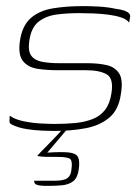

<svg xmlns="http://www.w3.org/2000/svg" viewBox="-20 -424 458 629"><path d="M157 5Q143 5 118.5 4Q94 3 68 -1Q42 -5 23 -14Q16 -17 13.5 -19.5Q11 -22 11 -28.5Q11 -35 12 -45Q28 -33 56.5 -27Q85 -21 113.5 -19.5Q142 -18 159 -18Q196 -18 227 -21Q258 -24 283.5 -34Q309 -44 324.5 -64.5Q340 -85 345 -118Q353 -167 329.5 -180.5Q306 -194 261 -194H166Q134 -194 103.5 -198.5Q73 -203 56 -223Q39 -243 45 -288Q52 -339 80 -364Q108 -389 152.5 -396.5Q197 -404 253 -404Q274 -404 303 -402.5Q332 -401 360 -395Q376 -393 386.5 -389.5Q397 -386 402.5 -380.5Q408 -375 406 -367L403 -350Q395 -361 376.5 -367Q358 -373 334.5 -376Q311 -379 286 -380Q261 -381 239 -381Q201 -381 166 -376.5Q131 -372 106.5 -353Q82 -334 76 -290Q71 -257 82.5 -241.5Q94 -226 118 -221.5Q142 -217 173 -217H264Q301 -217 328.5 -211Q356 -205 370 -184Q384 -163 376 -116Q369 -65 338.5 -39Q308 -13 261 -4Q214 5 157 5ZM135 185Q111 185 101 181.5Q91 178 92 168Q97 168 116 168Q135 168 161 168Q190 168 201.5 159Q213 150 214 131Q218 105 210.5 97.5Q203 90 168 90H136Q130 90 123.5 89.5Q117 89 111.5 88.5Q106 88 102 87Q104 84 115 72.5Q126 61 141 46Q156 31 168.5 17.5Q181 4 186 -2H201L135 76Q182 73 205.5 75.5Q229 78 235.5 90.5Q242 103 238 131Q234 159 219.5 170Q205 181 183 183Q161 185 135 185Z"/></svg>

Font: Genos Thin ExtraLight
Style: Italic
Weight: 250
Italic angle: -8°
Version: Version 1.010